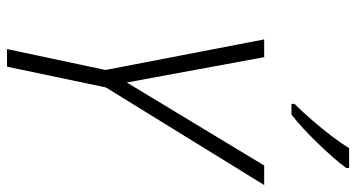

<svg xmlns="http://www.w3.org/2000/svg" viewBox="-248 -742 990 533"><g transform="rotate(90 246.5 -475.0)"><path d="M115.7 0 173.8 -273.4 88.9 -713.9H138.2L208.5 -332.5L439 -713.9H493.2L222.2 -274.4L164.6 0ZM268.1 -789.6 267.6 -797.9Q290.5 -820.8 313.7 -847.7Q336.9 -874.5 357.4 -901.4Q377.9 -928.2 390.6 -949.7H445.8V-941.4Q434.6 -925.8 416.7 -905.5Q398.9 -885.3 378.2 -863.8Q357.4 -842.3 336.7 -823Q315.9 -803.7 297.4 -789.6Z"/></g></svg>

Font: Open Sans SemiCondensed Light
Style: Italic
Weight: 300
Width: 4
Italic angle: -12°
Designer: Monotype Design Team
Foundry: Monotype Imaging Inc.
Version: Version 3.000